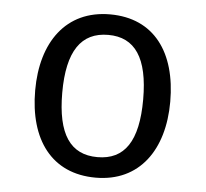

<svg xmlns="http://www.w3.org/2000/svg" viewBox="-44 -585 689 643"><g transform="rotate(5 300.0 -263.5)"><path d="M301 -538C153 -538 73 -425 73 -263C73 -97 152 11 300 11C447 11 527 -102 527 -264C527 -430 449 -538 301 -538ZM301 -469C391 -469 436 -403 436 -264C436 -123 391 -58 300 -58C209 -58 164 -123 164 -263C164 -403 210 -469 301 -469Z"/></g></svg>

Font: FiraMono Nerd Font
Style: Regular
Weight: 400
Designer: Carrois Corporate & Edenspiekermann AG
Foundry: Carrois Corporate GbR & Edenspiekermann AG
Version: Version 003.206;Nerd Fonts 3.3.0